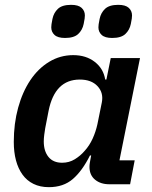

<svg xmlns="http://www.w3.org/2000/svg" viewBox="-20 -762 628 794"><path d="M432 0Q396 0 373 -19Q350 -38 350 -72Q350 -80 351.5 -89Q353 -98 354 -103L357 -119H352Q320 -55 281 -21.5Q242 12 182 12Q146 12 118.5 -1.5Q91 -15 73 -40Q55 -65 46 -99Q37 -133 37 -175Q37 -251 55 -316.5Q73 -382 105.5 -430.5Q138 -479 183.5 -506.5Q229 -534 283 -534Q336 -534 372 -506Q408 -478 415 -433H420L438 -522H559L474 -99H537L518 0ZM237 -89Q266 -89 289.5 -103.5Q313 -118 330 -138Q350 -160 363 -188.5Q376 -217 383 -249L401 -338Q409 -378 383.5 -405.5Q358 -433 310 -433Q207 -433 181 -304L167 -232Q165 -221 163 -205Q161 -189 161 -177Q161 -137 180.5 -113Q200 -89 237 -89ZM249 -605Q219 -605 205.5 -617.5Q192 -630 192 -649Q192 -654 193 -662Q194 -670 197 -684Q202 -709 219.5 -725.5Q237 -742 274 -742Q304 -742 317.5 -729.5Q331 -717 331 -698Q331 -693 330 -685Q329 -677 326 -663Q321 -638 303.5 -621.5Q286 -605 249 -605ZM444 -605Q414 -605 400.5 -617.5Q387 -630 387 -649Q387 -654 388 -662Q389 -670 392 -684Q397 -709 414.5 -725.5Q432 -742 469 -742Q499 -742 512.5 -729.5Q526 -717 526 -698Q526 -693 525 -685Q524 -677 521 -663Q516 -638 498.5 -621.5Q481 -605 444 -605Z"/></svg>

Font: IBM Plex Sans SmBld
Style: Italic
Weight: 600
Italic angle: -11°
Designer: Mike Abbink, Paul van der Laan, Pieter van Rosmalen
Foundry: Bold Monday
Version: Version 3.005